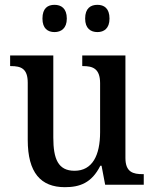

<svg xmlns="http://www.w3.org/2000/svg" viewBox="-20 -766 639 796"><path d="M384 -633C411 -633 434 -648 434 -689C434 -732 411 -746 384 -746C356 -746 333 -732 333 -689C333 -648 356 -633 384 -633ZM206 -633C233 -633 257 -648 257 -689C257 -732 233 -746 206 -746C178 -746 156 -732 156 -689C156 -648 178 -633 206 -633ZM249 10C310 10 360 -7 396 -79H401L416 0H576V-44H572C532 -44 500 -52 500 -111V-536H321V-492H324C363 -492 395 -483 395 -421V-218C395 -122 363 -58 289 -58C221 -58 201 -107 201 -196V-536H22V-492H25C67 -492 95 -482 95 -423V-186C95 -50 149 10 249 10Z"/></svg>

Font: Noto Serif Tamil SemiCondensed Medium
Style: Regular
Weight: 500
Width: 4
Designer: Indian Type Foundry, Tom Grace, and the Monotype Design Team
Foundry: Monotype Imaging Inc.
Version: Version 2.004